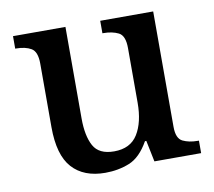

<svg xmlns="http://www.w3.org/2000/svg" viewBox="-66 -611 777 696"><g transform="rotate(-10 323.0 -263.0)"><path d="M268 10Q189 10 146.5 -37Q104 -84 104 -187V-421Q104 -465 82.5 -477.5Q61 -490 27 -490H24V-536H217V-199Q217 -135 237 -98Q257 -61 313 -61Q373 -61 400 -104.5Q427 -148 427 -220V-421Q427 -467 404 -478.5Q381 -490 348 -490H345V-536H540V-111Q540 -68 563 -57Q586 -46 617 -46H622V0H450L434 -78H429Q398 -23 357 -6.5Q316 10 268 10Z"/></g></svg>

Font: Noto Serif Khojki Medium
Style: Regular
Weight: 500
Version: Version 2.003